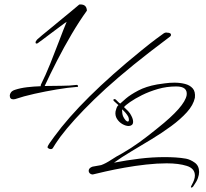

<svg xmlns="http://www.w3.org/2000/svg" viewBox="-20 -758 926 864"><path d="M48 -312Q45 -311 40 -311Q24 -311 24 -328Q24 -335 29.5 -342.5Q35 -350 48 -354Q72 -362 102 -365.5Q132 -369 163 -370V-371Q163 -374 164 -377Q185 -419 206 -471Q227 -523 246 -573.5Q265 -624 280 -660Q279 -660 267 -651Q255 -642 237.5 -629Q220 -616 202 -602.5Q184 -589 171.5 -579.5Q159 -570 157 -569Q150 -562 144 -562Q140 -562 140 -567Q140 -572 147 -580Q152 -585 169.5 -599.5Q187 -614 211 -633.5Q235 -653 259.5 -673.5Q284 -694 305 -711Q326 -728 336 -737Q337 -738 342 -738Q370 -738 371 -710Q337 -663 302.5 -604.5Q268 -546 237 -485.5Q206 -425 181 -371Q220 -372 257.5 -372Q295 -372 325 -376Q330 -376 331 -371Q332 -366 327 -367Q286 -364 235.5 -355.5Q185 -347 135.5 -336Q86 -325 48 -312ZM208 -87Q204 -87 198.5 -90Q193 -93 194 -97Q196 -106 224 -143Q347 -312 614 -529Q631 -543 656.5 -563Q682 -583 717 -608Q725 -613 732 -611Q752 -611 749 -598Q749 -597 746 -594L654 -524Q502 -406 404 -310.5Q306 -215 252 -143Q248 -137 239 -124.5Q230 -112 218 -92Q215 -87 208 -87ZM841 86Q839 86 839 84Q839 82 842 76Q857 50 857 32Q857 0 820.5 -11.5Q784 -23 730 -23Q687 -23 637.5 -17.5Q588 -12 540.5 -3.5Q493 5 455.5 13.5Q418 22 398 27H396Q389 27 384 22Q379 17 379 11Q379 -2 396 -8L435 -15Q455 -22 480 -38.5Q505 -55 530 -68Q570 -91 608 -118.5Q646 -146 690 -182Q811 -278 820 -330Q825 -369 773 -369Q730 -369 690.5 -357.5Q651 -346 619 -330Q587 -314 565.5 -299Q544 -284 538 -276Q548 -267 557 -257.5Q566 -248 571 -237Q579 -222 579 -210Q579 -200 573 -195.5Q567 -191 559 -191Q546 -191 531 -199.5Q516 -208 506.5 -223Q497 -238 500 -257Q502 -264 504.5 -272Q507 -280 513 -285Q509 -288 504.5 -292.5Q500 -297 493 -303Q490 -306 490 -308Q490 -311 494 -312Q498 -313 502 -309Q507 -304 512 -299Q517 -294 521 -292Q527 -298 547 -315Q567 -332 602 -350.5Q637 -369 687 -378Q701 -380 722 -383Q743 -386 765 -386Q790 -386 812 -380.5Q834 -375 847 -360.5Q860 -346 857 -318Q850 -285 821 -253Q792 -221 750.5 -190.5Q709 -160 662 -131.5Q615 -103 570.5 -76.5Q526 -50 493 -26Q550 -37 607.5 -44Q665 -51 721 -51Q746 -51 770 -49.5Q794 -48 817 -44Q837 -40 856.5 -26Q876 -12 876 16Q876 28 870.5 43.5Q865 59 852 77Q847 86 841 86ZM555 -211Q560 -211 560 -219Q560 -227 557 -233Q548 -250 529 -266Q529 -262 530.5 -247.5Q532 -233 545 -217Q551 -211 555 -211Z"/></svg>

Font: WindSong
Style: Regular
Weight: 400
Designer: Robert E. Leuschke
Foundry: Robert E. Leuschke
Version: Version 1.010; ttfautohint (v1.8.3)